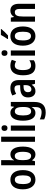

<svg xmlns="http://www.w3.org/2000/svg" viewBox="1613 -2419 1046 4312"><g transform="rotate(-90 2136.0 -263.0)"><path d="M472 -272C472 -454 387 -553 257 -553C112 -553 40 -445 40 -272C40 -106 117 10 255 10C402 10 472 -108 472 -272ZM158 -272C158 -394 187 -453 256 -453C325 -453 354 -394 354 -272C354 -150 325 -90 256 -90C188 -90 158 -151 158 -272Z M695 -566V-760H580V0H671L688 -63H695C728 -14 766 10 825 10C934 10 1000 -92 1000 -272C1000 -453 934 -552 826 -552C767 -552 725 -524 695 -472H691C693 -502 695 -539 695 -566ZM792 -454C850 -454 883 -394 883 -274C883 -148 850 -87 793 -87C723 -87 695 -146 695 -266V-285C696 -390 718 -454 792 -454Z M1223 0V-760H1108V0Z M1416 -752C1375 -752 1352 -731 1352 -685C1352 -640 1376 -618 1416 -618C1456 -618 1479 -640 1479 -685C1479 -730 1457 -752 1416 -752ZM1473 -543H1358V0H1473Z M1758 -553C1646 -553 1581 -450 1581 -269C1581 -93 1644 10 1754 10C1809 10 1852 -12 1887 -73H1890C1888 -50 1887 -20 1887 3V15C1887 110 1848 148 1774 148C1724 148 1667 135 1611 108V206C1660 230 1710 240 1768 240C1927 240 2002 151 2002 -11V-543H1905L1894 -472H1888C1854 -531 1812 -553 1758 -553ZM1789 -453C1857 -453 1889 -402 1889 -272V-250C1889 -135 1855 -87 1791 -87C1729 -87 1699 -146 1699 -267C1699 -391 1728 -453 1789 -453Z M2315 -553C2255 -553 2196 -537 2147 -509L2183 -424C2228 -448 2266 -461 2305 -461C2355 -461 2379 -429 2379 -364V-334L2304 -331C2173 -326 2104 -270 2104 -158C2104 -62 2152 10 2242 10C2312 10 2352 -17 2388 -74H2390L2410 0H2494V-363C2494 -490 2434 -553 2315 -553ZM2331 -256 2380 -258V-208C2380 -128 2341 -81 2285 -81C2246 -81 2222 -104 2222 -157C2222 -217 2254 -253 2331 -256Z M2809 10C2860 10 2901 0 2938 -26V-127C2900 -102 2866 -88 2821 -88C2753 -88 2718 -149 2718 -269C2718 -391 2751 -454 2820 -454C2850 -454 2881 -444 2916 -427L2949 -520C2916 -539 2874 -553 2814 -553C2673 -553 2601 -447 2601 -268C2601 -79 2669 10 2809 10Z M3101 -752C3060 -752 3037 -731 3037 -685C3037 -640 3061 -618 3101 -618C3141 -618 3164 -640 3164 -685C3164 -730 3142 -752 3101 -752ZM3158 -543H3043V0H3158Z M3640 -756V-766H3507C3485 -721 3450 -667 3416 -618V-606H3495C3541 -645 3612 -718 3640 -756ZM3698 -272C3698 -454 3613 -553 3483 -553C3338 -553 3266 -445 3266 -272C3266 -106 3343 10 3481 10C3628 10 3698 -108 3698 -272ZM3384 -272C3384 -394 3413 -453 3482 -453C3551 -453 3580 -394 3580 -272C3580 -150 3551 -90 3482 -90C3414 -90 3384 -151 3384 -272Z M4052 -553C3996 -553 3944 -528 3917 -473H3910L3896 -543H3806V0H3921V-268C3921 -397 3946 -453 4019 -453C4072 -453 4092 -412 4092 -332V0H4207V-360C4207 -490 4150 -553 4052 -553Z"/></g></svg>

Font: Noto Sans Telugu Condensed SemiBold
Style: Regular
Weight: 600
Width: 3
Designer: Jelle Bosma - Monotype Design Team
Foundry: Monotype Imaging Inc.
Version: Version 2.005